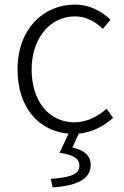

<svg xmlns="http://www.w3.org/2000/svg" viewBox="-20 -567 539 832"><path d="M321 12C379 7 429 -20 470 -56L442 -96C406 -64 358 -37 303 -37C191 -37 117 -130 117 -266C117 -402 198 -496 304 -496C354 -496 393 -473 426 -442L459 -482C422 -515 374 -547 303 -547C171 -547 56 -444 56 -266C56 -99 150 2 277 12L238 95C299 104 324 120 324 151C324 184 295 202 200 208L208 245C315 238 373 208 373 148C373 104 342 84 294 72Z"/></svg>

Font: Genne Gothic Light
Style: Regular
Weight: 300
Designer: Ryoko NISHIZUKA (kana & ideographs); Paul D. Hunt (Latin, Greek & Cyrillic); Wenlong ZHANG (bopomofo); Sandoll Communica
Foundry: Adobe Systems Incorporated
Version: Version 1.004;PS 1.004;hotconv 16.6.51;makeotf.lib2.5.65220